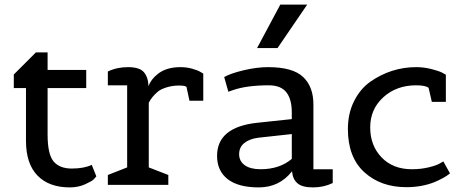

<svg xmlns="http://www.w3.org/2000/svg" viewBox="-20 -804 2010 835"><path d="M379 -87 399 -37Q395 -32 387.5 -24Q380 -16 350 -2.5Q320 11 284 11Q193 11 143 -40.5Q93 -92 93 -191V-421H40V-480L136 -576H187V-500H355V-421H187V-219Q187 -133 213 -102Q239 -71 292 -71Q345 -71 379 -87Z M712 0H449V-43L533 -76V-433H449V-493Q488 -512 537 -512Q586 -512 605 -491Q624 -470 626 -429Q636 -459 667 -483Q704 -512 765 -512Q792 -512 816.5 -505Q841 -498 852 -491L864 -484V-366H804L791 -426Q785 -432 758 -432Q731 -432 706 -424.5Q681 -417 667 -406Q639 -382 627 -357V-76L712 -43Z M1427 -68V-8Q1388 11 1341 11Q1294 11 1273.5 -7Q1253 -25 1250 -59Q1195 11 1105.5 11Q1016 11 970 -25Q924 -61 924 -126Q924 -251 1098 -270L1249 -286V-315Q1249 -373 1225 -403Q1201 -433 1149 -433Q1053 -433 993 -412L973 -405L955 -469Q983 -485 1040 -498.5Q1097 -512 1146 -512Q1253 -512 1298 -469.5Q1343 -427 1343 -350V-68ZM1113 -68Q1196 -68 1249 -113V-221L1103 -205Q1065 -200 1042.5 -182Q1020 -164 1020 -133.5Q1020 -103 1044.5 -85.5Q1069 -68 1113 -68ZM1187 -595H1098L1199 -784H1316Z M1747 10Q1636 10 1564.5 -55Q1493 -120 1493 -243Q1493 -311 1520 -364.5Q1547 -418 1591 -449Q1682 -512 1790 -512Q1823 -512 1855 -504Q1887 -496 1903 -488L1919 -479V-361H1858L1844 -422Q1830 -433 1790 -433Q1704 -433 1647 -381Q1590 -329 1590 -250Q1590 -171 1639.5 -119.5Q1689 -68 1771 -68Q1811 -68 1845.5 -76.5Q1880 -85 1894 -94L1908 -102L1937 -50Q1934 -48 1928.5 -43.5Q1923 -39 1905 -29Q1887 -19 1867 -11Q1813 10 1747 10Z"/></svg>

Font: Belgrano
Style: Regular
Weight: 400
Version: Version 1.002